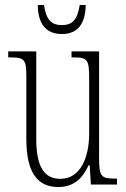

<svg xmlns="http://www.w3.org/2000/svg" viewBox="-20 -743 509 773"><path d="M229 -606C295 -606 324 -650 325 -723H301C291 -661 270 -642 229 -642C187 -642 166 -663 157 -723H132C133 -649 163 -606 229 -606ZM215 10C275 10 312 -23 337 -78H341L346 0H451V-24H448C389 -24 379 -29 379 -103V-536H268V-512H271C333 -512 339 -505 339 -425V-206C339 -107 303 -23 223 -23C155 -23 126 -76 126 -184V-536H13V-512H17C76 -512 86 -506 86 -440V-184C86 -45 133 10 215 10Z"/></svg>

Font: Noto Serif Armenian ExtraCondensed ExtraLight
Style: Regular
Weight: 200
Width: 2
Designer: Monotype Design Team
Foundry: Monotype Imaging Inc.
Version: Version 2.008